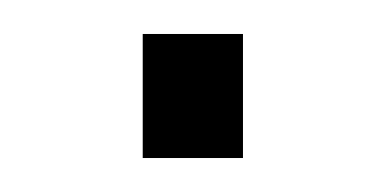

<svg xmlns="http://www.w3.org/2000/svg" viewBox="-20 -356 227 113"><path d="M64 -263V-336H123V-263Z"/></svg>

Font: Saira Thin ExtraLight
Style: Regular
Weight: 250
Version: Version 1.101